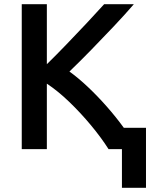

<svg xmlns="http://www.w3.org/2000/svg" viewBox="-20 -713 732 918"><path d="M563 185V0H499Q464 -55 415 -114Q366 -173 311.5 -225.5Q257 -278 204 -313V0H84V-693H204V-406Q249 -450 299 -502Q349 -554 396 -604Q443 -654 478 -693H620Q577 -643 524.5 -587.5Q472 -532 417.5 -476Q363 -420 312 -371Q355 -340 401 -296.5Q447 -253 491 -203Q535 -153 572 -102H678V185Z"/></svg>

Font: Ubuntu Sans SemiBold
Style: Regular
Weight: 600
Designer: Dalton Maag Ltd
Foundry: Dalton Maag Ltd
Version: Version 1.006; ttfautohint (v1.8.4.7-5d5b)